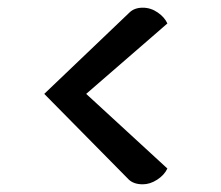

<svg xmlns="http://www.w3.org/2000/svg" viewBox="-20 -497 575 499"><path d="M415 -436 204 -253 415 -59Q407 -42 388.5 -30Q370 -18 351 -18Q328 -18 315 -30L95 -253L316 -464Q329 -477 351 -477Q372 -477 390 -464.5Q408 -452 415 -436Z"/></svg>

Font: Overlock
Style: Bold
Weight: 700
Designer: Dario Muhafara
Foundry: Dario Manuel Muhafara
Version: Version 1.001